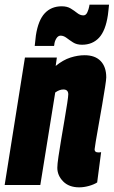

<svg xmlns="http://www.w3.org/2000/svg" viewBox="-36 -794 488 824"><path d="M71 -547H208L203 -511Q235 -537 266.5 -547Q298 -557 327 -557Q372 -557 396 -532Q420 -507 420 -462Q420 -453 415 -420.5Q410 -388 402.5 -344.5Q395 -301 387.5 -259Q380 -217 375 -187Q370 -157 370 -153Q370 -140 385 -140Q387 -140 390.5 -140Q394 -140 398 -141L381 -11Q367 -2 345.5 4Q324 10 304 10Q260 10 235 -15.5Q210 -41 210 -74Q210 -89 215 -122.5Q220 -156 227 -198Q234 -240 241 -280.5Q248 -321 252.5 -351Q257 -381 257 -389Q257 -410 236 -410Q219 -410 201 -397L137 0H-16ZM113 -597Q115 -620 118 -642Q128 -707 156 -737Q184 -767 229 -767Q252 -767 267.5 -757.5Q283 -748 295.5 -738Q308 -728 322 -728Q333 -728 339 -741.5Q345 -755 347 -767Q347 -767 347.5 -770Q348 -773 348 -774H432Q431 -762 429.5 -750.5Q428 -739 427 -729Q417 -662 389 -632Q361 -602 316 -602Q293 -602 277.5 -612Q262 -622 249.5 -631.5Q237 -641 224 -641Q213 -641 205.5 -628.5Q198 -616 197 -602Q197 -602 196.5 -599.5Q196 -597 196 -597Z"/></svg>

Font: Georama Condensed ExtraBold
Style: Italic
Weight: 800
Width: 3
Italic angle: -9°
Designer: Jean-Baptiste Levee
Foundry: Production Type
Version: Version 1.000